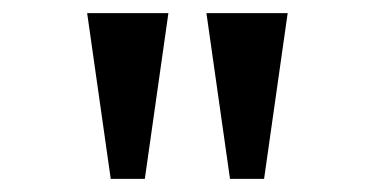

<svg xmlns="http://www.w3.org/2000/svg" viewBox="-20 -734 572 293"><path d="M331 -461H383L419 -714H295ZM149 -461H201L237 -714H113Z"/></svg>

Font: Noto Serif Devanagari Condensed SemiBold
Style: Regular
Weight: 600
Width: 3
Designer: Universal Thirst, Indian Type Foundry and the Monotype Design Team
Foundry: Monotype Imaging Inc.
Version: Version 2.004